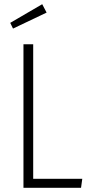

<svg xmlns="http://www.w3.org/2000/svg" viewBox="-20 -895 427 915"><path d="M181.2 -875 202.1 -835 42 -758.8 28.8 -786.1ZM138.2 -684.1V-43H372.1L366.2 0H91.8V-684.1Z"/></svg>

Font: Fira Sans Compressed ExtraLight
Style: Regular
Weight: 250
Width: 1
Designer: Carrois Corporate & Edenspiekermann AG
Foundry: Carrois Corporate GbR & Edenspiekermann AG
Version: Version 4.203;PS 004.203;hotconv 1.0.88;makeotf.lib2.5.64775